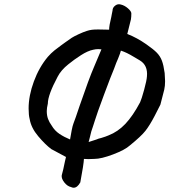

<svg xmlns="http://www.w3.org/2000/svg" viewBox="-20 -769 793 899"><path d="M753 -389Q753 -366 749 -349Q745 -332 731 -279Q710 -239 704 -226Q681 -182 661 -156.5Q641 -131 588 -88Q565 -67 509.5 -46Q454 -25 422 -25Q413 -24 393 -24Q379 -24 373 -25Q372 0 356 85Q342 110 325 110Q319 110 313 107Q295 103 281 85Q267 67 269 52Q276 28 284 -13L289 -34L220 -71Q192 -92 159 -131Q126 -170 119 -211Q114 -230 114 -261Q114 -321 138.5 -387.5Q163 -454 204 -503Q219 -520 235 -533Q251 -546 266 -556.5Q281 -567 286 -571L316 -592Q325 -598 347.5 -608.5Q370 -619 386 -624Q398 -628 409.5 -629.5Q421 -631 440 -631Q468 -631 491 -630Q491 -649 501 -689Q502 -697 504 -705Q506 -713 507 -720Q507 -733 519 -742.5Q531 -752 545 -748Q563 -744 579 -730Q595 -716 595 -706Q595 -690 593 -678L576 -610Q622 -592 666 -561Q699 -538 714.5 -522Q730 -506 738 -485Q746 -464 751 -427Q753 -395 753 -389ZM353 -274Q397 -402 420 -455L455 -538L440 -539Q428 -539 416 -536Q391 -531 359 -510.5Q327 -490 300 -468Q266 -441 250 -410Q204 -324 204 -284Q199 -263 199 -249Q199 -228 205 -212Q211 -196 222 -181Q236 -157 258.5 -142Q281 -127 308 -116Q311 -135 315.5 -158Q320 -181 324 -191Q331 -208 353 -274ZM635 -486Q628 -490 608 -502Q588 -514 574.5 -520.5Q561 -527 546 -532Q544 -522 533 -495Q525 -478 514 -447Q501 -417 467 -325.5Q433 -234 425 -207L416 -179Q406 -152 402 -131L395 -104L432 -116Q440 -120 454 -123Q477 -130 488 -135Q532 -152 567 -189Q602 -226 636 -290Q643 -305 655 -349Q667 -393 668 -411Q673 -463 635 -486Z"/></svg>

Font: Caveat
Style: Bold
Weight: 700
Designer: Pablo Impallari
Foundry: Pablo Impallari
Version: Version 1.500; ttfautohint (v1.6)